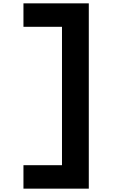

<svg xmlns="http://www.w3.org/2000/svg" viewBox="-20 -953 790 1146"><path d="M120 -933H510V173H120V33H350V-793H120Z"/></svg>

Font: Martian Mono SemiExpanded
Style: Bold
Weight: 700
Width: 6
Designer: Roman Shamin
Foundry: Evil Martians
Version: Version 1.000